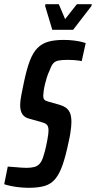

<svg xmlns="http://www.w3.org/2000/svg" viewBox="-44 -886 457 914"><path d="M93 8Q74 8 52.5 6Q31 4 11 0Q-9 -4 -24 -9L-7 -93Q10 -92 26.5 -90.5Q43 -89 57 -88Q71 -87 82 -87Q103 -87 119 -91Q135 -95 146 -108Q157 -121 164 -147Q167 -155 170 -167Q173 -179 176 -193Q179 -207 181.5 -220.5Q184 -234 185.5 -245.5Q187 -257 187 -264Q187 -277 184 -284.5Q181 -292 174 -296.5Q167 -301 152 -305L92 -322Q73 -327 62.5 -342.5Q52 -358 52 -386Q52 -405 57.5 -433Q63 -461 70 -495Q83 -557 98 -596.5Q113 -636 134.5 -657.5Q156 -679 186 -687.5Q216 -696 259 -696Q286 -696 308.5 -693Q331 -690 345 -686.5Q359 -683 364 -681L345 -595Q342 -596 332 -597.5Q322 -599 308.5 -600Q295 -601 278 -601Q249 -601 233 -597.5Q217 -594 208 -582.5Q199 -571 191 -548Q185 -536 179.5 -519Q174 -502 170 -485Q166 -468 164 -453.5Q162 -439 162 -432Q162 -417 167 -411.5Q172 -406 187 -402L240 -387Q254 -383 267 -375Q280 -367 288 -351Q296 -335 296 -304Q296 -294 294.5 -280Q293 -266 290.5 -249.5Q288 -233 283 -212Q269 -144 254 -101Q239 -58 219 -34Q199 -10 169 -1Q139 8 93 8ZM205 -744 171 -857 172 -866H236L266 -795L322 -866H393L391 -857L304 -744Z"/></svg>

Font: Saira UltraCondensed
Style: Bold Italic
Weight: 700
Width: 1
Italic angle: -12°
Designer: Hector Gatti with collaboration of the Omnibus-Type team
Foundry: Omnibus-Type
Version: Version 1.101